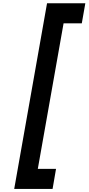

<svg xmlns="http://www.w3.org/2000/svg" viewBox="-20 -958 552 1196"><path d="M376 -812.5 215.5 94H329L307.5 219H68.5L273 -937.5H511.5L489.5 -812.5Z"/></svg>

Font: Russisch Sans ExtraBold
Style: Italic
Weight: 800
Width: 4
Italic angle: -10°
Designer: Michael Sharanda (font) & Cristiano Sobral (main changes)
Foundry: Michael Sharanda
Version: Version 2.00;September 8, 2020;FontCreator 13.0.0.2681 64-bi